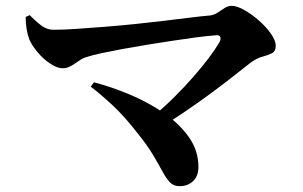

<svg xmlns="http://www.w3.org/2000/svg" viewBox="-20 -671 1040 658"><path d="M509 -276Q546 -307 579.5 -340.5Q613 -374 642 -407Q671 -440 694.5 -471Q718 -502 733 -528Q738 -538 734.5 -545Q731 -552 719 -550Q691 -548 653 -543Q615 -538 572.5 -531.5Q530 -525 486.5 -518Q443 -511 402.5 -503.5Q362 -496 329 -489Q296 -482 275 -475Q262 -471 249 -461.5Q236 -452 222.5 -444.5Q209 -437 195 -437Q176 -437 152 -453Q128 -469 108.5 -492.5Q89 -516 80 -537Q75 -551 71.5 -570Q68 -589 68 -613L82 -619Q97 -604 109.5 -593Q122 -582 135 -575.5Q148 -569 165 -569Q197 -569 241 -572Q285 -575 336.5 -579Q388 -583 441.5 -588.5Q495 -594 544.5 -600Q594 -606 634.5 -611Q675 -616 700 -618Q715 -620 727 -628.5Q739 -637 750.5 -644Q762 -651 774 -651Q792 -651 817.5 -636.5Q843 -622 867.5 -600.5Q892 -579 908.5 -555.5Q925 -532 925 -514Q925 -495 912 -488.5Q899 -482 878.5 -476.5Q858 -471 836 -454Q802 -427 757.5 -392.5Q713 -358 659.5 -320Q606 -282 546 -244ZM596 -33Q575 -33 562.5 -46Q550 -59 537 -83Q524 -107 504.5 -140Q485 -173 451 -215Q406 -273 365 -311Q324 -349 291 -374L302 -389Q363 -373 426 -346.5Q489 -320 542.5 -283Q596 -246 628 -200Q660 -154 660 -99Q660 -67 641.5 -50Q623 -33 596 -33Z"/></svg>

Font: Noto Serif TC
Style: Bold
Weight: 700
Designer: Ryoko NISHIZUKA 西塚涼子 (kana & ideographs); Frank Grießhammer (Latin, Greek & Cyrillic); Wenlong ZHANG 张文龙 (bopomofo); San
Foundry: Adobe
Version: Version 2.002-H1;hotconv 1.1.0;makeotfexe 2.6.0